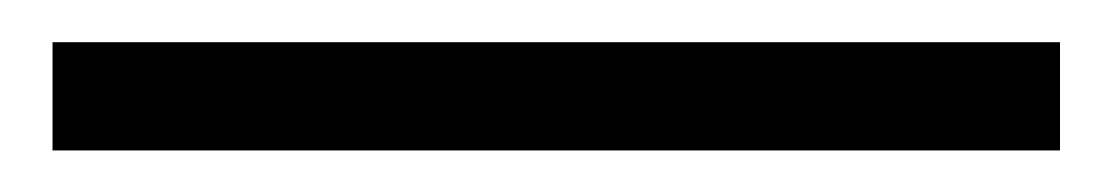

<svg xmlns="http://www.w3.org/2000/svg" viewBox="-20 83 527 91"><path d="M482.4 103V154.3H4.9V103Z"/></svg>

Font: LL2
Style: Bold
Weight: 700
Designer: Philipp H. Poll
Foundry: Philipp H. Poll
Version: Version 2.7.x